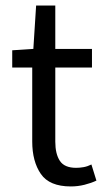

<svg xmlns="http://www.w3.org/2000/svg" viewBox="-20 -662 378 691"><path d="M235 9Q158 9 127 -36Q96 -81 96 -153V-419H24V-481L100 -486L110 -642H179V-486H311V-419H179V-152Q179 -108 195.5 -83Q212 -58 254 -58Q267 -58 281 -60.5Q295 -63 309 -70L327 -12Q308 -3 284 3Q260 9 235 9Z"/></svg>

Font: Source Sans 3 ExtraLight
Style: Regular
Weight: 400
Version: Version 3.052;hotconv 1.1.0;makeotfexe 2.6.0